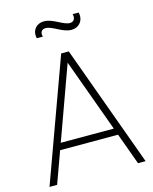

<svg xmlns="http://www.w3.org/2000/svg" viewBox="-134 -1011 876 1098"><g transform="rotate(-15 304.5 -461.5)"><path d="M374 -835C422 -835 451 -875 439 -920H403C411 -897 401 -875 376 -875C336 -875 287 -923 234 -923C188 -923 158 -886 170 -840H206C199 -858 204 -883 233 -883C273 -883 322 -835 374 -835ZM20 0H65L133 -187H476L544 0H589L327 -720H282ZM147.5 -227 304 -659.5 461.5 -227Z"/></g></svg>

Font: Hauora ExtraLight
Style: Regular
Weight: 200
Designer: Mikhail Sharanda
Foundry: WCYS & Co.
Version: Version 1.010